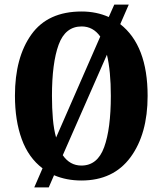

<svg xmlns="http://www.w3.org/2000/svg" viewBox="-20 -775 707 835"><path d="M129 40H192L215 -13Q269 10 334 10Q473 10 547.5 -91Q622 -192 622 -358Q622 -577 503 -670L540 -755H477L453 -701Q399 -725 335 -725Q188 -725 116.5 -625Q45 -525 45 -359Q45 -251 74.5 -170Q104 -89 165 -43ZM224 -177Q214 -212 210 -258Q206 -304 206 -358Q206 -501 235 -580.5Q264 -660 335 -660Q385 -660 416 -616ZM334 -55Q284 -55 253 -100L445 -537Q462 -466 462 -358Q462 -215 433 -135Q404 -55 334 -55Z"/></svg>

Font: Noto Serif ExtraCondensed Extra
Style: Regular
Weight: 800
Width: 3
Designer: Monotype Design Team
Foundry: Monotype Imaging Inc.
Version: Version 1.002